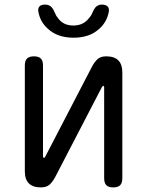

<svg xmlns="http://www.w3.org/2000/svg" viewBox="-20 -805 640 835"><path d="M88 -60V-520Q88 -541 97.5 -550.5Q107 -560 128 -560Q148 -560 157.5 -550.5Q167 -541 167 -520V-124Q169 -118 171 -118Q173 -118 173.5 -119.5Q174 -121 177 -124L380 -515Q391 -536 404.5 -548Q418 -560 442 -560Q477 -560 494.5 -542.5Q512 -525 512 -490V-30Q512 -9 502.5 0.5Q493 10 472 10Q452 10 442.5 0.5Q433 -9 433 -30V-426Q431 -432 429 -432Q427 -432 426.5 -430.5Q426 -429 423 -426L220 -35Q209 -14 195.5 -2Q182 10 158 10Q123 10 105.5 -7.5Q88 -25 88 -60ZM147 -753Q144 -769 151.5 -777Q159 -785 176 -785Q185 -785 192.5 -782Q200 -779 204 -774Q213 -764 218 -750.5Q223 -737 233 -725Q256 -694 299 -694Q342 -694 366 -725Q377 -737 382 -750Q387 -763 395 -773Q400 -778 406.5 -781.5Q413 -785 423 -785Q440 -785 448 -777Q456 -769 453 -753Q445 -710 413 -681Q371 -641 300 -641Q229 -641 187 -681Q155 -710 147 -753Z"/></svg>

Font: Maple Mono Normal NL Light
Style: Regular
Weight: 300
Monospace: yes
Designer: subframe7536
Version: Version 7.000